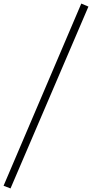

<svg xmlns="http://www.w3.org/2000/svg" viewBox="-29 -904 516 1077"><path d="M-9 138 427 -884 467 -867 30 153Z"/></svg>

Font: EIisabethische
Style: Book
Weight: 400
Designer: Salychow
Version: Version 1.3